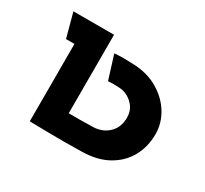

<svg xmlns="http://www.w3.org/2000/svg" viewBox="-104 -619 821 769"><g transform="rotate(30 306.5 -234.5)"><path d="M224 -470V-107Q248 -107 277 -107Q306 -107 335 -108Q378 -109 406.5 -136Q435 -163 435 -208Q435 -236 421.5 -255.5Q408 -275 387.5 -286Q367 -297 347 -297Q316 -299 296 -297L262 -406Q284 -408 303 -408Q322 -408 346 -407Q414 -405 463.5 -376Q513 -347 540 -302.5Q567 -258 567 -208Q567 -150 541.5 -103.5Q516 -57 466.5 -29Q417 -1 345 0Q300 1 265 1Q230 1 193 0.5Q156 0 105 -1V-359H66L36 -470Z"/></g></svg>

Font: Kreadon
Style: Bold
Weight: 700
Designer: Reiya WATANABE
Foundry: StudioGnu
Version: Version 1.003; ttfautohint (v1.8.4.7-5d5b);gftools[0.9.32]